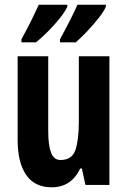

<svg xmlns="http://www.w3.org/2000/svg" viewBox="-20 -786 541 816"><path d="M445 -547V0H343L328 -70H321Q283 10 200 10Q127 10 91 -43Q55 -96 55 -190V-547H185V-229Q185 -168 197 -137Q209 -106 237 -106Q286 -106 300.5 -148.5Q315 -191 315 -269V-547ZM430 -757Q421 -737 398.5 -708.5Q376 -680 350 -652.5Q324 -625 302 -606H235V-619Q260 -665 280.5 -705.5Q301 -746 309 -766H430ZM266 -757Q256 -736 234.5 -709Q213 -682 186.5 -655Q160 -628 133 -606H71V-619Q97 -666 116.5 -706Q136 -746 145 -766H266Z"/></svg>

Font: Noto Sans Armenian ExtraCondensed
Style: Bold
Weight: 700
Width: 2
Designer: Monotype Design Team
Foundry: Monotype Imaging Inc.
Version: Version 2.008; ttfautohint (v1.8.4.7-5d5b)